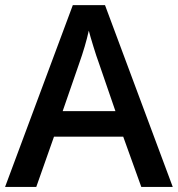

<svg xmlns="http://www.w3.org/2000/svg" viewBox="-20 -737 701 757"><path d="M537.1 0 465.8 -198.2H192.9L123 0H0L267.1 -716.8H394L661.1 0ZM435.1 -298.8 368.2 -493.2Q360.8 -512.7 347.9 -554.7Q335 -596.7 330.1 -616.2Q316.9 -556.2 291.5 -484.9L227.1 -298.8Z"/></svg>

Font: f2_58959          
Style: Regular
Weight: 600
Foundry: Ascender Corporation
Version: Version 1.10